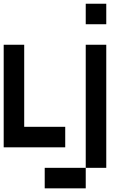

<svg xmlns="http://www.w3.org/2000/svg" viewBox="-20 -798 707 1040"><path d="M555.6 111.1H444.4V-555.6H555.6ZM0 0V-555.6H111.1V-111.1H333.3V0ZM555.6 -666.7H444.4V-777.8H555.6ZM444.4 222.2H222.2V111.1H444.4Z"/></svg>

Font: Pixeloid Mono
Style: Regular
Weight: 400
Monospace: yes
Designer: GGBotNet
Foundry: GGBotNet
Version: 0.5